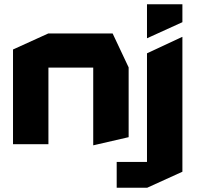

<svg xmlns="http://www.w3.org/2000/svg" viewBox="-20 -676 932 900"><path d="M41 0V-444L206 -519H508L583 -360V-33L418 5H417V-359H207V0ZM527 204V83H669V-426L834 -503H835V129L670 204ZM669 -497V-656H835V-572L670 -497Z"/></svg>

Font: Foldit Thin
Style: Bold
Weight: 700
Version: Version 1.003